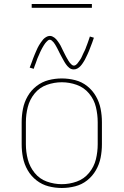

<svg xmlns="http://www.w3.org/2000/svg" viewBox="-20 -929 616 957"><path d="M288 8Q322 8 355 -0.5Q388 -9 414.5 -30Q441 -51 458 -80.5Q475 -110 481.5 -143Q488 -176 488 -210V-320Q488 -354 481.5 -387Q475 -420 458 -449.5Q441 -479 414.5 -500Q388 -521 355 -529.5Q322 -538 288 -538Q254 -538 221.5 -529.5Q189 -521 162 -500Q135 -479 118 -449.5Q101 -420 94.5 -387Q88 -354 88 -320V-210Q88 -176 94.5 -143Q101 -110 118 -80.5Q135 -51 162 -30Q189 -9 221.5 -0.5Q254 8 288 8ZM288 -11Q250 -11 213.5 -24Q177 -37 152.5 -67.5Q128 -98 118.5 -135Q109 -172 109 -210V-320Q109 -358 118.5 -395.5Q128 -433 152.5 -463Q177 -493 213.5 -506Q250 -519 288 -519Q326 -519 362.5 -506Q399 -493 424 -463Q449 -433 458 -395.5Q467 -358 467 -320V-210Q467 -172 458 -135Q449 -98 424 -67.5Q399 -37 362.5 -24Q326 -11 288 -11ZM348 -583Q358 -583 366.5 -588Q375 -593 381 -599.5Q387 -606 393 -615Q399 -624 402 -629.5Q405 -635 408.5 -642.5Q412 -650 416 -658Q420 -666 423.5 -675Q427 -684 431 -694.5Q435 -705 439.5 -716.5Q444 -728 448 -741L428 -747Q426 -740 423.5 -733.5Q421 -727 419 -720.5Q417 -714 414.5 -708Q412 -702 410 -696.5Q408 -691 406 -685.5Q404 -680 401.5 -675.5Q399 -671 397 -666.5Q395 -662 393 -658Q391 -654 389.5 -650Q388 -646 386 -642.5Q384 -639 382.5 -636Q381 -633 377.5 -628.5Q374 -624 370.5 -619Q367 -614 364.5 -611Q362 -608 357.5 -605Q353 -602 348 -602Q343 -602 338 -606Q333 -610 328.5 -615.5Q324 -621 321.5 -625.5Q319 -630 316 -635Q313 -640 310 -645.5Q307 -651 304 -657Q301 -663 298 -669Q295 -675 292 -681Q289 -687 286.5 -692.5Q284 -698 281 -703.5Q278 -709 274.5 -714Q271 -719 267.5 -724Q264 -729 260 -733.5Q256 -738 251 -741.5Q246 -745 240.5 -747.5Q235 -750 228 -750Q219 -750 210 -744.5Q201 -739 195.5 -733Q190 -727 184 -718Q178 -709 174.5 -703.5Q171 -698 167.5 -690.5Q164 -683 160.5 -675Q157 -667 153 -657.5Q149 -648 145 -637.5Q141 -627 137 -615.5Q133 -604 128 -592L148 -586Q150 -593 152.5 -599.5Q155 -606 157.5 -612.5Q160 -619 162 -625Q164 -631 166 -636.5Q168 -642 170.5 -647Q173 -652 175 -657Q177 -662 179 -666.5Q181 -671 183 -675Q185 -679 187 -683Q189 -687 191 -690.5Q193 -694 194.5 -696.5Q196 -699 199 -704Q202 -709 205.5 -713.5Q209 -718 212 -721Q215 -724 219 -727.5Q223 -731 228 -731Q233 -731 238 -727Q243 -723 247.5 -717.5Q252 -712 254.5 -707.5Q257 -703 260 -698Q263 -693 266 -687Q269 -681 272 -675Q275 -669 278 -663Q281 -657 284 -651.5Q287 -646 290 -640.5Q293 -635 296 -629.5Q299 -624 302 -619Q305 -614 308.5 -609Q312 -604 316 -599.5Q320 -595 325 -591Q330 -587 335.5 -585Q341 -583 348 -583ZM138 -890H438V-909H138Z"/></svg>

Font: Iosevka Sparkle Thin
Style: Regular
Weight: 100
Designer: Belleve Invis
Foundry: Belleve Invis
Version: Version 4.5.0; ttfautohint (v1.8.3)